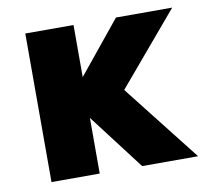

<svg xmlns="http://www.w3.org/2000/svg" viewBox="-64 -596 737 670"><g transform="rotate(-10 304.5 -261.0)"><path d="M237.3 -339.8 387.7 -524.4H586.9L372.1 -270.5L585.9 2H387.7L237.3 -195.3V2H66.4V-524.4H237.3Z"/></g></svg>

Font: Gen Shin Gothic Heavy
Style: Bold
Weight: 900
Designer: [Source Han Sans]
Ryoko NISHIZUKA  (kana & ideographs); Paul D. Hunt (Latin, Greek & Cyrillic); Wenlong ZHANG  (bopomofo
Version: Version 1.002.20150607